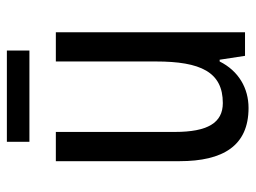

<svg xmlns="http://www.w3.org/2000/svg" viewBox="-110 -606 726 545"><g transform="rotate(-90 252.5 -333.0)"><path d="M382 -676H123V-612H382ZM434 -537H351V-253C351 -126 321 -63 233 -63C177 -63 151 -106 151 -199V-537H68V-186C68 -62 112 10 219 10C275 10 324 -18 351 -72H356L367 0H434Z"/></g></svg>

Font: Noto Sans Lao Looped Condensed
Style: Regular
Weight: 400
Width: 3
Designer: Mark Frömberg, Ben Mitchell
Foundry: The Fontpad Ltd
Version: Version 1.003